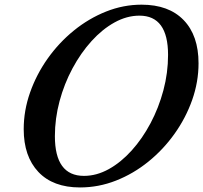

<svg xmlns="http://www.w3.org/2000/svg" viewBox="-20 -792 870 822"><path d="M322.5 10.5Q207 10.5 144.2 -56Q81.5 -122.5 81.5 -239Q81.5 -319 108.8 -396.2Q136 -473.5 184.2 -541.5Q232.5 -609.5 296.2 -661.2Q360 -713 434 -742.5Q508 -772 586 -772Q702.5 -772 766.2 -706Q830 -640 830 -521Q830 -441.5 802.8 -364.2Q775.5 -287 727.2 -219.2Q679 -151.5 615 -99.8Q551 -48 476.5 -18.8Q402 10.5 322.5 10.5ZM339.5 -39Q393.5 -39 445.8 -68Q498 -97 543.8 -147.8Q589.5 -198.5 624.5 -264.5Q659.5 -330.5 679.5 -405.2Q699.5 -480 699.5 -557Q699.5 -725 577 -725Q523 -725 470.5 -696Q418 -667 372 -616.2Q326 -565.5 290.5 -499.5Q255 -433.5 235 -359Q215 -284.5 215 -209Q215 -39 339.5 -39Z"/></svg>

Font: Libre Caslon Text Medium Italic
Style: Regular
Weight: 500
Italic angle: -22.583°
Designer: Pablo Impallari, Rodrigo Fuenzalida, Katja Schimmel
Foundry: Pablo Impallari, Rodrigo Fuenzalida
Version: Version 2.000